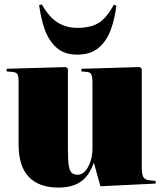

<svg xmlns="http://www.w3.org/2000/svg" viewBox="-20 -834 739 868"><path d="M243 14Q157 14 110.5 -34Q64 -82 64 -182V-465Q64 -491 58 -499.5Q52 -508 34 -509L10 -511V-523L278 -531L287 -523V-160Q287 -110 291 -85Q295 -60 305 -52Q315 -44 332 -44Q350 -44 365 -60.5Q380 -77 389 -104Q398 -131 398 -161V-463Q398 -483 393.5 -495.5Q389 -508 372 -509L348 -511V-523L612 -531L621 -523V-76Q621 -48 627.5 -34.5Q634 -21 657 -19L684 -16L683 -4L434 8L405 -96H403Q383 -39 345 -12.5Q307 14 243 14ZM329 -587Q270 -587 234.5 -619.5Q199 -652 181.5 -703Q164 -754 157 -811L169 -814Q202 -756 241 -732Q280 -708 329 -708Q391 -708 427 -731Q463 -754 494 -812L506 -809Q499 -748 480 -697.5Q461 -647 425 -617Q389 -587 329 -587Z"/></svg>

Font: Literata 72pt Black
Style: Regular
Weight: 900
Designer: Latin by Veronika Burian and Jose Scaglione. Greek by Irene Vlachou. Cyrillic by Vera Evstafieva.
Foundry: TypeTogether
Version: Version 3.002